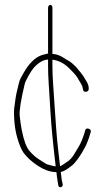

<svg xmlns="http://www.w3.org/2000/svg" viewBox="-20 -697 444 793"><path d="M187.9 -677C185.6 -677 183.5 -675.8 181.5 -673.5C179.5 -671.2 178.5 -668.3 178.5 -665V-476C176 -475.3 172.5 -474.5 168 -473.5C163.5 -472.5 158.5 -471 151.4 -469C123.8 -459 98.8 -434 76.4 -394C66.4 -377.3 60.5 -365 58.9 -357C57.2 -349 54.4 -337.2 50.3 -321.5C46.3 -305.9 42.5 -282.6 38.9 -251.5C37.2 -237.2 37.6 -216.4 40 -189.1C42.5 -161.9 48.1 -135.5 56.9 -110C60.5 -99.3 64.5 -89.5 68.9 -80.5C73.2 -71.5 78 -64.2 83.4 -58.5C88.7 -52.8 94 -47 99.4 -41C140.6 -4.3 177.9 14 213 14C214.5 28.7 216 40 217.5 48L220.5 67C221.5 74.3 225 77.3 231 76C237.6 74.7 240.6 70 238.6 62L234.7 44C233.7 36 232.5 25.7 231 13C238.8 13 254.2 4.7 275.6 -12C292.2 -24.9 311.2 -51.4 332.6 -91.5C335.3 -96.5 337.8 -102.2 340.1 -108.5C342.4 -114.8 344.6 -120.5 346.6 -125.6C348.5 -130.7 351.2 -139.2 354.6 -151C356.6 -158.3 353.8 -163.2 346.1 -165.5C338.4 -167.8 333.6 -165.3 331.6 -158L329.6 -150L324.6 -135C322.6 -129 320.4 -123.2 318.1 -117.5C315.8 -111.8 313.4 -106.7 311.1 -102C308.8 -97.3 305.4 -91.5 301.1 -84.5C296.8 -77.5 291.3 -68.6 284.8 -57.7C278.3 -46.9 270 -37.8 260.1 -30.5C255.1 -26.8 249 -22.7 241.7 -18C234.6 -13.3 230.6 -11 228 -11L220.1 -80C214.8 -126.1 209.6 -191.2 204.4 -275.5C202.6 -303.8 200.9 -330.2 199.1 -354.5C197.4 -378.8 196.5 -402 196.5 -424V-450H200.3C224.3 -446 246.1 -434.5 265.1 -415.5L276.6 -404C289.9 -390.7 299.3 -378.7 304.6 -368C307.3 -362.7 310.7 -356.9 314.9 -350.6C319 -344.3 321.6 -336.8 322.6 -328C324.2 -319.8 328.9 -316.5 336.6 -318C339.9 -318.7 342.6 -320.3 344.6 -323C346.6 -325.7 347.1 -330.8 346 -338.4C344.9 -346 341.8 -353.9 336.6 -362C331.9 -369.3 328 -375.9 324.7 -381.7C321.4 -387.5 311.1 -400.6 293.6 -421C281.8 -432.8 272.5 -440.6 265.6 -444.5C260.3 -447.5 254.9 -450.7 249.6 -454C233.3 -465.3 218.5 -472 201.8 -474H196.5V-665C196.5 -668.3 195.6 -671.2 193.9 -673.5C192.1 -675.8 190.1 -677 187.9 -677ZM210 -10C205 -10 193.4 -12.7 175.4 -18C170.8 -19.4 160.4 -26.6 139.6 -39.8C127.8 -47 115.1 -58.4 101.4 -74C88.7 -88.7 78.2 -117.4 69.9 -160C66.2 -178.7 63.4 -198.4 61.3 -219.1C59.3 -239.9 66.1 -283.3 81.9 -349.5C83.5 -356.5 88.5 -367.5 96.9 -382.5C105.2 -397.5 112.7 -409 119.4 -417C140 -439.7 161 -451 178.5 -451V-424C178.5 -400.7 179.4 -376.8 181.1 -352.5C182.9 -328.2 185.3 -288.5 188.5 -233.6C191.7 -178.7 198.8 -104.2 210 -10Z"/></svg>

Font: Proton
Style: SeBdCnd
Weight: 500
Version: Version 1.017